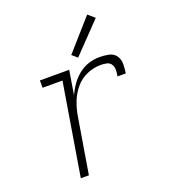

<svg xmlns="http://www.w3.org/2000/svg" viewBox="-138 -860 852 961"><g transform="rotate(-20 288.0 -379.5)"><path d="M127 0H170L219 -296Q225 -333 238.5 -369Q252 -405 278 -436.5Q304 -468 340.5 -483.5Q377 -499 414 -499Q430 -499 446 -495.5Q462 -492 470 -478.5Q478 -465 477.5 -449Q477 -433 474 -416H518Q522 -441 522 -466Q522 -491 508.5 -509.5Q495 -528 471 -533Q447 -538 422 -538Q393 -538 364 -529Q335 -520 310 -500Q285 -480 267 -454.5Q249 -429 237 -401L258 -530H102V-491H208ZM321 -572 472 -729 437 -759 293 -596Z"/></g></svg>

Font: Iosevka Sparkle Extralight
Style: Italic
Weight: 200
Italic angle: -9°
Designer: Belleve Invis
Foundry: Belleve Invis
Version: Version 4.5.0; ttfautohint (v1.8.3)